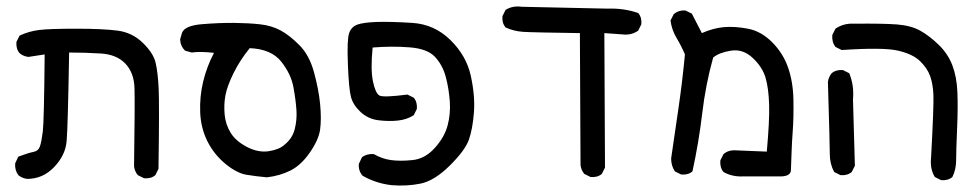

<svg xmlns="http://www.w3.org/2000/svg" viewBox="-20 -440 3040 598"><path d="M64.5 117.2Q48.8 115.2 37.1 105.5Q25.4 89.8 27.3 68.4L37.1 47.9Q68.4 36.1 84 33.2Q99.6 30.3 104.5 15.6Q109.4 1 113.3 -30.3Q117.2 -61.5 119.1 -270.5L68.4 -262.7Q52.7 -264.6 41 -274.4Q29.3 -288.1 31.2 -309.6L41 -329.1Q70.3 -342.8 102.5 -346.7Q134.8 -350.6 217.3 -350.6Q299.8 -350.6 345.7 -344.7Q391.6 -338.9 424.8 -306.6Q458 -274.4 464.8 -244.1Q471.7 -213.9 474.1 -165.5Q476.6 -117.2 473.6 85.9L463.9 105.5Q450.2 117.2 428.7 115.2L409.2 105.5Q399.4 93.8 397.5 78.1Q400.4 -117.2 398.9 -165.5Q397.5 -213.9 370.1 -242.2Q342.8 -270.5 293.9 -273.4Q245.1 -276.4 195.3 -276.4Q191.4 -43.9 187.5 0Q183.6 43.9 148.4 80.6Q113.3 117.2 64.5 117.2Z M811.5 112.3Q779.3 109.4 748.5 104.5Q717.8 99.6 682.1 70.3Q646.5 41 626 0Q605.5 -41 603.5 -90.3Q601.6 -139.6 612.8 -186Q624 -232.4 646.5 -275.4Q602.5 -280.3 577.1 -276.4L556.6 -282.2Q542 -295.9 541 -317.4L546.9 -337.9Q555.7 -360.4 609.4 -364.7Q663.1 -369.1 709 -368.7Q754.9 -368.2 790 -364.3Q825.2 -360.4 853 -345.7Q880.9 -331.1 912.1 -299.8Q943.4 -268.6 958 -214.8Q972.7 -161.1 977.1 -115.2Q981.4 -69.3 977.1 -37.1Q972.7 -4.9 945.3 34.7Q918 74.2 885.3 90.8Q852.5 107.4 811.5 112.3ZM866.2 10.7Q890.6 -8.8 897.9 -37.6Q905.3 -66.4 903.3 -96.7Q901.4 -127 894 -168Q886.7 -209 856 -248Q825.2 -287.1 757.8 -290Q727.5 -252.9 707.5 -212.4Q687.5 -171.9 682.1 -143.1Q676.8 -114.3 679.7 -83Q682.6 -51.8 698.7 -25.9Q714.8 0 750 18.1Q785.2 36.1 817.9 30.8Q850.6 25.4 866.2 10.7Z M1199.2 136.7Q1150.4 130.9 1109.4 107.4Q1095.7 91.8 1097.7 70.3L1107.4 49.8Q1123 38.1 1144.5 40Q1169.9 54.7 1197.8 58.6Q1225.6 62.5 1264.6 58.6Q1303.7 54.7 1334 21Q1364.3 -12.7 1374 -48.8Q1383.8 -85 1380.9 -125Q1377.9 -165 1368.2 -201.2Q1358.4 -237.3 1335 -262.7Q1311.5 -288.1 1256.3 -292.5Q1201.2 -296.9 1140.6 -292Q1133.8 -223.6 1141.6 -186.5Q1149.4 -149.4 1161.6 -142.6Q1173.8 -135.7 1249 -145.5L1268.6 -135.7Q1280.3 -122.1 1278.3 -100.6L1268.6 -81.1Q1247.1 -67.4 1219.2 -64.5Q1191.4 -61.5 1159.2 -65.4Q1127 -69.3 1103.5 -90.8Q1080.1 -112.3 1073.2 -137.7Q1066.4 -163.1 1063.5 -240.2Q1060.5 -317.4 1067.4 -336.9Q1074.2 -356.4 1092.8 -363.3Q1111.3 -370.1 1153.3 -371.6Q1195.3 -373 1264.2 -368.7Q1333 -364.3 1382.8 -315.4Q1432.6 -266.6 1446.3 -204.1Q1460 -141.6 1456.1 -89.8Q1452.1 -38.1 1440.4 -4.9Q1428.7 28.3 1380.9 75.7Q1333 123 1290 131.8Q1247.1 140.6 1199.2 136.7Z M1819.3 111.3 1799.8 101.6Q1790 89.8 1788.1 74.2L1786.1 -336.9Q1638.7 -338.9 1609.4 -340.8Q1580.1 -342.8 1554.7 -354.5Q1543 -368.2 1544.9 -389.6L1554.7 -409.2Q1576.2 -422.9 1605.5 -418.9L1872.1 -413.1Q1922.9 -415 1967.8 -399.4Q1979.5 -385.7 1977.5 -364.3L1967.8 -344.7Q1946.3 -329.1 1917 -333L1862.3 -336.9L1864.3 82L1854.5 101.6Q1840.8 113.3 1819.3 111.3Z M2295.9 109.4Q2260.7 111.3 2233.4 95.7Q2221.7 82 2223.6 59.6L2233.4 40Q2249 26.4 2272.5 28.3L2368.2 32.2Q2377 -63.5 2375.5 -114.3Q2374 -165 2364.3 -198.2Q2354.5 -231.4 2324.2 -259.8Q2293.9 -288.1 2256.8 -282.2Q2219.7 -276.4 2201.2 -260.7Q2177.7 -176.8 2167 -85.9Q2156.2 4.9 2136.7 93.8Q2123 105.5 2101.6 103.5L2082 93.8Q2070.3 76.2 2070.3 53.7Q2082 -26.4 2093.8 -107.4Q2105.5 -188.5 2113.3 -270.5Q2101.6 -297.9 2086.9 -322.3Q2072.3 -346.7 2068.4 -376L2078.1 -395.5Q2093.8 -409.2 2115.2 -407.2L2134.8 -397.5L2166 -336.9Q2201.2 -352.5 2234.9 -355.5Q2268.6 -358.4 2309.6 -350.6Q2350.6 -342.8 2384.8 -308.6Q2418.9 -274.4 2434.6 -229.5Q2450.2 -184.6 2451.2 -128.9Q2452.1 -73.2 2449.2 -34.2Q2446.3 4.9 2445.3 37.1Q2444.3 69.3 2443.4 90.3Q2442.4 111.3 2403.3 109.4Z M2911.1 121.1 2891.6 111.3Q2876 85.9 2879.9 50.8Q2888.7 -111.3 2887.2 -145Q2885.7 -178.7 2877 -203.1Q2868.2 -227.5 2845.7 -249.5Q2823.2 -271.5 2777.3 -282.2Q2731.4 -293 2601.6 -284.2L2582 -293.9Q2570.3 -309.6 2572.3 -331.1L2582 -350.6Q2607.4 -368.2 2640.6 -366.2Q2731.4 -367.2 2774.4 -363.8Q2817.4 -360.4 2845.7 -344.7Q2874 -329.1 2903.3 -300.8Q2932.6 -272.5 2946.3 -236.3Q2960 -200.2 2961.9 -152.8Q2963.9 -105.5 2960.9 -38.1Q2958 29.3 2958 58.6Q2958 87.9 2946.3 111.3Q2932.6 123 2911.1 121.1ZM2597.7 105.5 2578.1 95.7Q2564.5 70.3 2564.5 40.5Q2564.5 10.7 2558.6 -184.6Q2560.5 -200.2 2570.3 -211.9Q2584 -223.6 2605.5 -221.7L2625 -211.9Q2640.6 -174.8 2636.7 -129.9L2642.6 76.2L2632.8 95.7Q2619.1 107.4 2597.7 105.5Z"/></svg>

Font: JasonHandwriting1
Style: Regular
Weight: 400
Version: Version 1.48.20